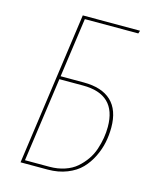

<svg xmlns="http://www.w3.org/2000/svg" viewBox="-105 -754 675 827"><g transform="rotate(15 233.0 -340.5)"><path d="M412.1 -667.5H173.8L136.7 -402.8H239.7Q320.8 -402.8 362.8 -363.3Q404.8 -323.7 404.8 -245.6Q404.8 -211.9 398.2 -179.2Q391.6 -146.5 375.5 -113.5Q359.4 -80.6 335.4 -55.7Q311.5 -30.8 272.9 -15.4Q234.4 0 186.5 0H65.9L161.1 -680.7H416.5ZM240.2 -389.2H134.8L82 -13.7H190.9Q228 -13.7 259 -24.2Q290 -34.7 311 -53Q332 -71.3 347.9 -94Q363.8 -116.7 372.6 -143.3Q381.3 -169.9 385.5 -194.8Q389.6 -219.7 389.6 -244.6Q389.6 -389.2 240.2 -389.2Z"/></g></svg>

Font: Fira Sans Compressed Hair
Style: Italic
Weight: 100
Width: 3
Italic angle: -8°
Designer: Carrois Corporate & Edenspiekermann AG
Foundry: Carrois Corporate GbR & Edenspiekermann AG
Version: Version 4.203;PS 004.203;hotconv 1.0.88;makeotf.lib2.5.64775